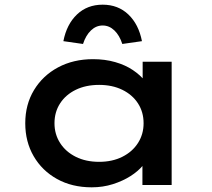

<svg xmlns="http://www.w3.org/2000/svg" viewBox="-20 -791 907 821"><path d="M372 10Q288 10 224 -25.5Q160 -61 124 -123Q88 -185 88 -264Q88 -344 125.5 -406Q163 -468 228.5 -503Q294 -538 378 -538Q429 -538 472.5 -525.5Q516 -513 548 -491.5Q580 -470 599.5 -445Q619 -420 622 -394L590 -395V-527H714V0H589V-139L616 -134Q613 -110 592 -84.5Q571 -59 538 -38Q505 -17 462.5 -3.5Q420 10 372 10ZM404 -99Q460 -99 503 -120.5Q546 -142 570 -179.5Q594 -217 594 -264Q594 -312 570 -349Q546 -386 503 -407Q460 -428 404 -428Q347 -428 304 -407Q261 -386 237 -349Q213 -312 213 -264Q213 -217 237 -179.5Q261 -142 304 -120.5Q347 -99 404 -99ZM335 -603 251 -615Q265 -687 309 -729Q353 -771 419 -771Q485 -771 529 -729Q573 -687 587 -615L503 -603Q491 -640 469 -661Q447 -682 419 -682Q391 -682 369 -661Q347 -640 335 -603Z"/></svg>

Font: Lexend Mega Medium
Style: Regular
Weight: 500
Version: Version 1.007